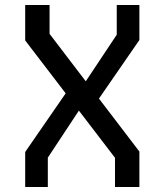

<svg xmlns="http://www.w3.org/2000/svg" viewBox="-20 -750 660 770"><path d="M441.2 -117.2 81 -587.8V-730H178.8V-614.2L539 -142.2V0H441.2ZM81 -140.5 264.8 -406.7 316.8 -337.3 171.8 -117.8V0H81ZM303.2 -392.7 448.2 -610.8V-730H539V-589.5L355.2 -323.3Z"/></svg>

Font: Monaspace Krypton Var
Style: Regular
Weight: 400
Designer: Riley Cran and the Lettermatic Team
Version: Version 1.101 (Monaspace Krypton Var)